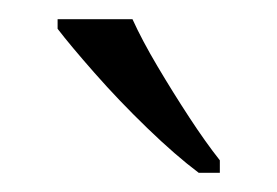

<svg xmlns="http://www.w3.org/2000/svg" viewBox="-20 -786 289 200"><path d="M187 -606Q163 -624 133.5 -652.5Q104 -681 78.5 -710Q53 -739 40 -756V-766H118Q128 -744 144 -717Q160 -690 177 -664Q194 -638 209 -619V-606Z"/></svg>

Font: Noto Serif Tamil Light
Style: Regular
Weight: 300
Designer: Indian Type Foundry, Tom Grace, and the Monotype Design Team
Foundry: Monotype Imaging Inc.
Version: Version 2.004; ttfautohint (v1.8.4.7-5d5b)